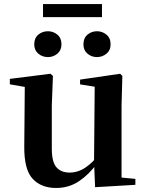

<svg xmlns="http://www.w3.org/2000/svg" viewBox="-20 -908 718 944"><path d="M215.8 -627.3Q188.5 -627.3 168.5 -644Q148.4 -660.8 148.4 -690Q148.4 -721 168.5 -737.7Q188.5 -754.4 215.8 -754.4Q241.8 -754.4 262 -737.7Q282.2 -721 282.2 -690Q282.2 -660.8 262 -644Q241.8 -627.3 215.8 -627.3ZM456.9 -627.3Q430.1 -627.3 410.2 -644Q390.2 -660.8 390.2 -690Q390.2 -721 410.2 -737.7Q430.1 -754.4 456.9 -754.4Q482.9 -754.4 503.3 -737.7Q523.8 -721 523.8 -690Q523.8 -660.8 503.3 -644Q482.9 -627.3 456.9 -627.3ZM191.5 -823.9V-888.1H481.4V-823.9ZM255.7 16.2Q182.1 16.2 140.2 -29.3Q98.3 -74.7 99.3 -187.9L102 -497.7L132 -475.4L28.4 -493.5V-520.2L228 -545.4L240.2 -534.8L234.7 -388.7V-177.8Q234.7 -111 257.7 -85.3Q280.7 -59.5 321.8 -59.5Q364.7 -59.5 402.5 -85.8Q440.3 -112.1 469.6 -153.8L503.2 -103H456Q418.4 -51 368.8 -17.4Q319.2 16.2 255.7 16.2ZM447.6 12.4 442.4 -109.4V-111.9L445.6 -481.6L373.7 -493.2V-516.6L570.9 -545.4L581.6 -534.8L577.6 -388.7V-35L645.6 -28.5V0.7Z"/></svg>

Font: Source Han Serif JP VF
Style: Regular
Weight: 250
Designer: Ryoko NISHIZUKA 西塚涼子 (kana & ideographs); Frank Grießhammer (Latin, Greek & Cyrillic); Wenlong ZHANG 张文龙 (bopomofo); San
Foundry: Adobe
Version: Version 2.001;hotconv 1.1.0;makeotfexe 2.6.0